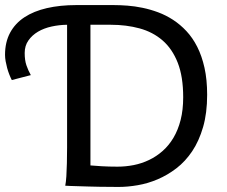

<svg xmlns="http://www.w3.org/2000/svg" viewBox="-20 -738 902 763"><path d="M239.3 0Q242.2 -14.6 243.7 -37.6Q245.1 -60.5 245.8 -89.4Q246.6 -118.2 246.6 -151.9V-639.6Q215.3 -639.2 185.1 -632.6Q154.8 -626 131.1 -612.1Q107.4 -598.1 92.8 -577.1Q78.1 -556.2 78.1 -527.3Q78.1 -498.5 85 -478.5Q91.8 -458.5 102.5 -439.5L26.9 -419.9Q22 -429.2 17.1 -441.7Q12.2 -454.1 8.5 -467.5Q4.9 -481 2.4 -494.6Q0 -508.3 0 -520Q0 -570.3 20 -607.7Q40 -645 77.1 -669.4Q114.3 -693.8 166.5 -705.8Q218.8 -717.8 282.7 -717.8H432.1Q457 -717.8 486.3 -715.6Q515.6 -713.4 546.4 -707Q577.1 -700.7 608.2 -689.2Q639.2 -677.7 667.7 -659.2Q696.3 -640.6 720.9 -614.3Q745.6 -587.9 763.9 -551.8Q782.2 -515.6 792.7 -468.5Q803.2 -421.4 803.2 -361.3Q803.2 -288.6 787.1 -233.2Q771 -177.7 743.9 -137.2Q716.8 -96.7 681.2 -69.3Q645.5 -42 606.4 -25.4Q567.4 -8.8 527.3 -2Q487.3 4.9 451.7 4.9Q436 4.9 416 4.6Q396 4.4 374.5 4.2Q353 3.9 331.5 3.2Q310.1 2.4 291.7 2Q273.4 1.5 259.5 1Q245.6 0.5 239.3 0ZM339.4 -639.6V-80.6Q356.4 -79.1 384 -77.4Q411.6 -75.7 446.8 -75.7Q479.5 -75.7 511.5 -82Q543.5 -88.4 572.5 -102.3Q601.6 -116.2 626.5 -138.2Q651.4 -160.2 669.4 -190.7Q687.5 -221.2 697.8 -261.2Q708 -301.3 708 -351.6Q708 -433.6 686.3 -488.8Q664.6 -543.9 626 -577.4Q587.4 -610.8 534.7 -625.2Q481.9 -639.6 419.9 -639.6Z"/></svg>

Font: Andika Compact
Style: Regular
Weight: 400
Designer: Victor Gaultney, Annie Olsen, Julie Remington, Don Collingsworth, Eric Hays, Becca Hirsbrunner
Foundry: SIL International
Version: Version 5.000 ; LnSpcTght